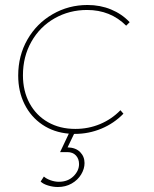

<svg xmlns="http://www.w3.org/2000/svg" viewBox="-20 -537 617 770"><path d="M72 -235Q72 -172 98.5 -123Q125 -74 172.5 -47Q220 -20 282 -20Q335 -20 381.5 -39.5Q428 -59 463 -95L475 -81Q437 -42 386.5 -21Q336 0 280 0H277L251 54Q284 55 301.5 73Q319 91 319 117Q319 140 305.5 162.5Q292 185 267.5 199Q243 213 212 213Q193 213 173 207Q153 201 143 191L156 171Q166 180 183 186Q200 192 216 192Q252 192 274.5 170Q297 148 297 121Q297 100 284.5 86.5Q272 73 250 73H221L256 -1Q196 -6 150 -37Q104 -68 78.5 -119Q53 -170 53 -234Q53 -314 90 -378.5Q127 -443 191 -480Q255 -517 331 -517Q382 -517 425.5 -499Q469 -481 500 -448L486 -434Q423 -497 329 -497Q258 -497 199 -463.5Q140 -430 106 -370Q72 -310 72 -235Z"/></svg>

Font: Gontserrat Thin
Style: Italic
Weight: 250
Italic angle: -11.3°
Designer: Julieta Ulanovsky
Foundry: Julieta Ulanovsky
Version: Version 6.001